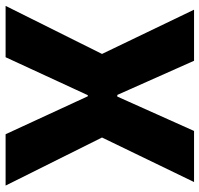

<svg xmlns="http://www.w3.org/2000/svg" viewBox="-34 -696 730 703"><g transform="rotate(90 331.5 -345.0)"><path d="M647 -690 484 -353 660 0H472L309 -353L460 -690ZM203 -690 353 -353 190 0H2L178 -353L16 -690ZM417 -409V-301H232V-409Z"/></g></svg>

Font: Exo 2 ExtraBold
Style: Regular
Weight: 800
Designer: Natanael Gama
Foundry: Natanael Gama
Version: Version 2.010